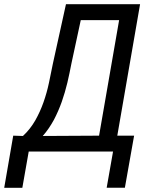

<svg xmlns="http://www.w3.org/2000/svg" viewBox="-75 -731 740 926"><path d="M571.8 -76.7H490.7L600.6 -710.9H243.2L180.2 -424.8C174.3 -394.5 168 -363.3 161.1 -331.5C154.3 -299.3 145.5 -268.1 134.8 -237.8C124 -207 110.8 -178.2 95.2 -150.4C79.1 -122.6 59.6 -97.2 35.6 -75.2L-11.2 -76.7L-54.7 174.8H32.7L63.5 0H470.2L439.5 174.3H527.3ZM269.5 -424.8 314.5 -633.8H499.5L402.8 -76.7L131.3 -75.2C152.3 -99.1 169.9 -125.5 185.1 -153.3C199.7 -181.2 212.4 -210.4 223.1 -240.7C233.4 -270.5 242.7 -301.3 250 -332.5C257.3 -363.8 263.7 -394.5 269.5 -424.8Z"/></svg>

Font: Roboto Condensed
Style: Italic
Weight: 400
Designer: Google
Version: Version 1.000;PS 001.000;hotconv 1.0.88;makeotf.lib2.5.64775